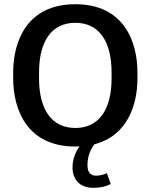

<svg xmlns="http://www.w3.org/2000/svg" viewBox="-20 -687 723 922"><path d="M341.7 -72.5C227.5 -72.5 167.5 -161.7 167.5 -310.8V-339.2C167.5 -488.3 227.5 -577.5 341.7 -577.5C455.8 -577.5 515.8 -488.3 515.8 -339.2V-310.8C515.8 -161.7 455.8 -72.5 341.7 -72.5ZM43.3 -310.8C43.3 -162.5 108.3 16.7 341.7 16.7C348.3 16.7 355 15.8 361.7 15.8C342.5 43.3 328.3 77.5 328.3 117.5C328.3 174.2 362.5 215 428.3 215C461.7 215 490 208.3 511.7 196.7L493.3 144.2C486.7 148.3 464.2 156.7 441.7 156.7C419.2 156.7 400 145 400 106.7C400 62.5 415 30 433.3 5.8C592.5 -35 640 -184.2 640 -310.8V-339.2C640 -487.5 575 -666.7 341.7 -666.7C108.3 -666.7 43.3 -487.5 43.3 -339.2Z"/></svg>

Font: Boon SemiBold
Style: Regular
Weight: 600
Designer: Sungsit Sawaiwan
Foundry: FontUni
Version: Version 2.0